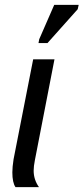

<svg xmlns="http://www.w3.org/2000/svg" viewBox="-20 -773 345 793"><path d="M119 -68Q119 -31 141 0H44Q31 -19 31 -61Q31 -83 36 -115L117 -528H205L124 -111Q119 -86 119 -68ZM176 -595H139L142 -611L204 -753H305L301 -735Z"/></svg>

Font: Libra Sans
Style: Italic
Weight: 400
Italic angle: -12°
Foundry: Context Ltd
Version: Version 1.002